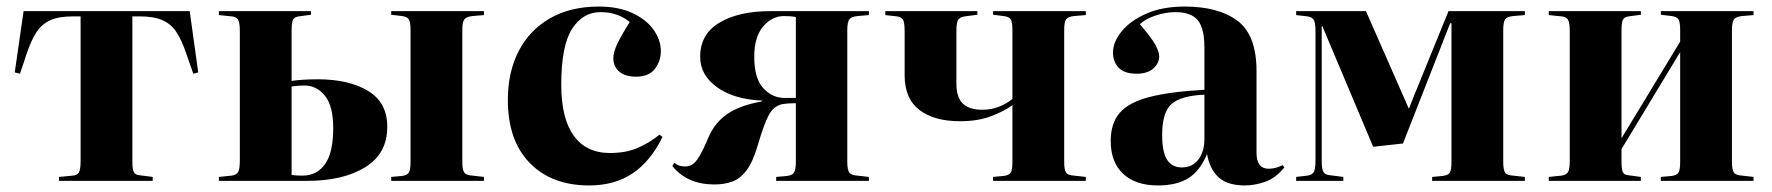

<svg xmlns="http://www.w3.org/2000/svg" viewBox="-20 -552 5407 586"><path d="M160 0V-12L202 -16Q216 -17 221 -26Q226 -35 226 -62V-502H203Q160 -502 134 -490.5Q108 -479 91.5 -454Q75 -429 61 -387L41 -327L25 -331L52 -518H559L585 -331L570 -327L549 -387Q535 -429 518.5 -454Q502 -479 475.5 -490.5Q449 -502 407 -502H384V-60Q384 -35 388.5 -26.5Q393 -18 407 -17L446 -12V0Z M648 0V-12L687 -16Q701 -18 706.5 -26.5Q712 -35 712 -62V-457Q712 -483 706.5 -492Q701 -501 687 -502L648 -506V-518H929V-507L892 -502Q878 -500 874 -491.5Q870 -483 870 -458V-305Q883 -307 903 -308.5Q923 -310 950 -310Q1045 -310 1103.5 -274.5Q1162 -239 1162 -165Q1162 -83 1094.5 -41.5Q1027 0 918 0ZM1174 0V-12L1207 -15Q1223 -17 1228 -25.5Q1233 -34 1233 -58V-460Q1233 -484 1228 -492.5Q1223 -501 1207 -503L1174 -507V-518H1457V-506L1422 -503Q1403 -501 1397 -492.5Q1391 -484 1391 -460V-58Q1391 -34 1397 -25.5Q1403 -17 1422 -16L1457 -12V0ZM903 -16Q947 -16 972 -51Q997 -86 997 -161Q997 -229 971.5 -260Q946 -291 910 -291Q898 -291 888 -290Q878 -289 870 -288V-18Q884 -16 903 -16Z M1778 14Q1664 14 1597 -54.5Q1530 -123 1530 -247Q1530 -332 1563 -396Q1596 -460 1658.5 -496Q1721 -532 1808 -532Q1867 -532 1909.5 -512.5Q1952 -493 1974.5 -461.5Q1997 -430 1997 -396Q1997 -366 1979 -342Q1961 -318 1921 -318Q1888 -318 1870 -333.5Q1852 -349 1852 -374Q1852 -392 1863 -416Q1874 -440 1902 -485Q1865 -515 1813 -515Q1759 -515 1726 -464Q1693 -413 1693 -293Q1693 -191 1731 -138Q1769 -85 1842 -85Q1890 -85 1926 -100.5Q1962 -116 1993 -141L2002 -134Q1966 -60 1911 -23Q1856 14 1778 14Z M2160 11Q2078 11 2032 -45L2038 -55Q2046 -49 2053 -46.5Q2060 -44 2071 -44Q2083 -44 2093 -50Q2103 -56 2114.5 -75Q2126 -94 2142 -132Q2161 -177 2199 -203.5Q2237 -230 2303 -242L2308 -245Q2222 -248 2169.5 -285Q2117 -322 2117 -379Q2117 -448 2176 -483Q2235 -518 2331 -518H2632V-506L2597 -503Q2578 -501 2572 -492.5Q2566 -484 2566 -460V-58Q2566 -34 2572 -25.5Q2578 -17 2597 -16L2632 -12V0H2349V-12L2382 -15Q2398 -17 2403.5 -25.5Q2409 -34 2409 -58V-237Q2400 -237 2389.5 -236.5Q2379 -236 2367 -234Q2341 -228 2326.5 -201Q2312 -174 2294 -113Q2279 -60 2259.5 -33.5Q2240 -7 2215.5 2Q2191 11 2160 11ZM2375 -253H2409V-500Q2394 -503 2373 -503Q2336 -503 2309 -471Q2282 -439 2282 -379Q2282 -313 2309.5 -283Q2337 -253 2375 -253Z M3011 0V-12L3043 -15Q3060 -17 3065 -25.5Q3070 -34 3070 -58V-231Q3044 -212 3004 -197Q2964 -182 2910 -182Q2831 -182 2786 -216.5Q2741 -251 2741 -323V-456Q2741 -482 2736.5 -491Q2732 -500 2717 -502L2682 -506V-518H2963V-507L2925 -502Q2910 -500 2904.5 -491.5Q2899 -483 2899 -458V-297Q2899 -255 2918.5 -236Q2938 -217 2978 -217Q3006 -217 3029.5 -226.5Q3053 -236 3070 -250V-460Q3070 -484 3065 -492.5Q3060 -501 3043 -503L3011 -507V-518H3294V-506L3258 -503Q3239 -501 3233.5 -492.5Q3228 -484 3228 -460V-58Q3228 -34 3233.5 -25.5Q3239 -17 3258 -16L3294 -12V0Z M3514 14Q3446 14 3408 -21.5Q3370 -57 3370 -122Q3370 -175 3397 -207Q3424 -239 3486.5 -255.5Q3549 -272 3656 -278V-407Q3656 -466 3635.5 -490.5Q3615 -515 3567 -515Q3538 -515 3506.5 -504.5Q3475 -494 3459 -478Q3496 -435 3507 -414Q3518 -393 3518 -380Q3518 -359 3500 -343Q3482 -327 3449 -327Q3412 -327 3394.5 -345Q3377 -363 3377 -392Q3377 -424 3403.5 -456.5Q3430 -489 3479 -510.5Q3528 -532 3596 -532Q3699 -532 3757 -488.5Q3815 -445 3815 -335V-86Q3815 -37 3852 -37Q3873 -37 3895 -48L3900 -41Q3873 -8 3841 3Q3809 14 3780 14Q3726 14 3699 -11Q3672 -36 3664 -82Q3643 -31 3607.5 -8.5Q3572 14 3514 14ZM3587 -41Q3619 -41 3637.5 -65Q3656 -89 3656 -128V-263Q3584 -260 3555.5 -234.5Q3527 -209 3527 -140Q3527 -88 3542 -64.5Q3557 -41 3587 -41Z M3936 0V-12L3970 -16Q3985 -18 3990 -27.5Q3995 -37 3995 -62V-456Q3995 -482 3990 -491Q3985 -500 3970 -502L3936 -506V-518H4149L4280 -220L4295 -258L4401 -518H4634V-506L4598 -503Q4579 -501 4573.5 -492.5Q4568 -484 4568 -460V-58Q4568 -34 4573.5 -25.5Q4579 -17 4598 -16L4634 -12V0H4351V-12L4383 -15Q4400 -17 4405 -25.5Q4410 -34 4410 -58V-481H4406L4262 -114L4171 -104L4016 -472H4014V-60Q4014 -35 4019.5 -26.5Q4025 -18 4041 -17L4080 -12V0Z M4707 0V-12L4746 -16Q4760 -18 4765.5 -26.5Q4771 -35 4771 -62V-457Q4771 -483 4765.5 -492Q4760 -501 4746 -502L4707 -506V-518H4988V-507L4951 -502Q4937 -500 4933 -491.5Q4929 -483 4929 -458V-130L5108 -425V-460Q5108 -484 5103 -492.5Q5098 -501 5082 -503L5049 -507V-518H5332V-506L5297 -503Q5278 -501 5272 -492.5Q5266 -484 5266 -460V-58Q5266 -34 5272 -25.5Q5278 -17 5297 -16L5332 -12V0H5049V-12L5082 -15Q5098 -17 5103 -25.5Q5108 -34 5108 -58V-393L4929 -97V-60Q4929 -35 4933 -26.5Q4937 -18 4951 -17L4988 -12V0Z"/></svg>

Font: Literata 72pt
Style: Bold
Weight: 700
Designer: Latin by Veronika Burian and Jose Scaglione. Greek by Irene Vlachou. Cyrillic by Vera Evstafieva.
Foundry: TypeTogether
Version: Version 3.002